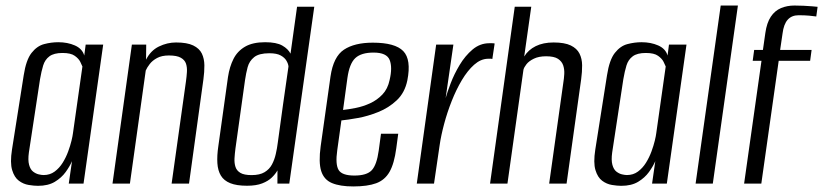

<svg xmlns="http://www.w3.org/2000/svg" viewBox="-20 -654 2933 684"><path d="M115.3 8Q101.1 8 82.1 4.9Q63.1 1.8 47.2 -10.1Q31.2 -22 23.3 -48.1Q15.4 -74.2 22.7 -121L64.5 -386Q72.9 -440.7 92.4 -465.5Q111.9 -490.3 137.2 -496.9Q162.5 -503.6 187.6 -503.6Q220.5 -503.6 246.8 -492.1Q273.2 -480.5 280.2 -456.2L285.2 -495H347.6L277.6 0H225L236.5 -79.8Q228.5 -61.3 213.8 -41Q199.1 -20.7 175.3 -6.3Q151.4 8 115.3 8ZM135.5 -30.4Q157.9 -30.4 174.7 -42.8Q191.5 -55.2 203.3 -74.2Q215.1 -93.2 222.8 -114.2Q230.5 -135.2 234.7 -152.7Q238.9 -170.2 239.9 -179.3L273.6 -417.1Q271.6 -422.4 266 -433.7Q260.5 -445 246.4 -455.1Q232.4 -465.3 202.8 -465.3Q172 -465.3 156.1 -453.4Q140.2 -441.6 133.8 -420.8Q127.4 -399.9 122.6 -371.8L82.9 -110.9Q79.1 -83.5 83.6 -67Q88.1 -50.4 97.6 -42.9Q107.2 -35.4 117.6 -32.9Q128.1 -30.4 135.5 -30.4Z M380.8 0 449.8 -495H500.9L500.3 -441.4Q516.5 -473.8 546.1 -488.3Q575.7 -502.7 607 -502.7Q646.4 -502.7 668.3 -492.1Q690.3 -481.4 699.1 -463.2Q707.8 -444.9 708.1 -421.4Q708.3 -398 704.7 -371.7L653.4 0H591.4L642.4 -363.6Q644.8 -380.5 645.9 -397.3Q647 -414 642.6 -427.2Q638.3 -440.3 624.2 -448.3Q610.2 -456.4 581.7 -456.4Q556.2 -456.4 539.5 -447.3Q522.9 -438.3 513.5 -426Q504 -413.8 499.2 -402.8L442.8 0Z M860.1 7.7Q822.9 7.7 800.3 -1.4Q777.7 -10.5 766.9 -28.4Q756.1 -46.2 754.4 -72.7Q752.7 -99.1 757.8 -133.3L792.2 -379.6Q797.8 -416.5 811.8 -444.1Q825.7 -471.8 853 -487.7Q880.3 -503.6 924.3 -503.6Q965 -503.6 985.8 -491.6Q1006.6 -479.7 1015 -462.8L1038.3 -630H1099.6L1010.6 0H968.3L968.5 -47Q961.4 -34.3 948.5 -21.7Q935.5 -9 914.1 -0.7Q892.7 7.7 860.1 7.7ZM876.4 -30.2Q905.3 -30.2 922.5 -40.6Q939.8 -51 948.8 -68Q957.9 -85 962.5 -105.5Q967.2 -125.9 969.6 -145.6Q978.9 -213.9 988.3 -281.5Q997.7 -349.1 1007.7 -417.1Q1007 -426.4 1000.7 -437.3Q994.5 -448.3 980.3 -456.3Q966.1 -464.3 939.7 -464.3Q902.7 -464.3 885.4 -450.4Q868.1 -436.5 862.2 -414.7Q856.4 -392.8 852.9 -368.7L818.8 -125Q816.4 -106.7 815.4 -89.8Q814.5 -72.9 818.9 -59.4Q823.2 -46 836.4 -38.1Q849.6 -30.2 876.4 -30.2Z M1238.6 10.2Q1191.3 10.2 1162.7 -1.8Q1134.1 -13.7 1124.3 -44.6Q1114.5 -75.5 1122.4 -133.1L1157.4 -381.5Q1167.7 -452 1205.3 -477Q1243 -502 1308 -502Q1387.5 -502 1416.6 -472Q1445.7 -442 1431.2 -367.9Q1422.3 -323.9 1393.5 -296.8Q1364.8 -269.7 1327.3 -254.8Q1289.9 -239.8 1254.1 -233.5Q1218.4 -227.1 1196.2 -225L1181.5 -119.1Q1174.2 -68.5 1186.3 -48.5Q1198.3 -28.6 1242.5 -28.6Q1286.8 -28.6 1304.6 -47.8Q1322.3 -67.1 1329.2 -117.7L1337.3 -177.6H1398.7L1391.7 -125.6Q1384.5 -71.2 1367.8 -41.9Q1351.1 -12.6 1320.2 -1.2Q1289.2 10.2 1238.6 10.2ZM1202.1 -262.3Q1221.8 -264.4 1247.5 -269.5Q1273.2 -274.5 1298.4 -286Q1323.5 -297.5 1342.5 -317.5Q1361.5 -337.6 1368 -369Q1378.6 -413.8 1368.2 -440.2Q1357.8 -466.7 1310.7 -466.7Q1267 -466.7 1245.9 -447.2Q1224.8 -427.6 1217.6 -375.8Z M1464.8 0 1533.8 -495H1595.2L1567.6 -304.6Q1573.2 -324.9 1585.6 -357.4Q1597.9 -389.9 1617.5 -422.6Q1637.1 -455.3 1663.6 -477.7Q1690.2 -500 1723.2 -500Q1727.2 -500 1733.2 -500Q1739.2 -500 1742.2 -499L1733.9 -443.7Q1731.9 -444.7 1727.4 -444.9Q1722.9 -445 1717.9 -444.7Q1692.5 -444.1 1669 -423.3Q1645.6 -402.5 1625.4 -368.6Q1605.2 -334.7 1589.2 -294.1Q1573.2 -253.6 1562.2 -212.4Q1551.2 -171.2 1546.2 -136.6L1526.2 0Z M1725.8 0 1813.8 -630H1872.6L1847.5 -452.8Q1862 -476.4 1888.5 -489.6Q1915 -502.7 1952 -502.7Q1991.4 -502.7 2013.3 -492.1Q2035.3 -481.4 2044.4 -463.2Q2053.6 -444.9 2053.8 -421.4Q2054 -398 2050.4 -371.7L1998.4 0H1936.4L1986.8 -359.3Q1989.3 -374.1 1990.2 -390.5Q1991.1 -406.9 1986.4 -421.1Q1981.7 -435.2 1967.9 -444.4Q1954.1 -453.5 1925.6 -453.5Q1899.5 -453.5 1882 -445Q1864.4 -436.5 1855.7 -425.4Q1846.9 -414.3 1844.8 -405.6L1787.8 0Z M2193.3 8Q2179.1 8 2160.1 4.9Q2141.1 1.8 2125.2 -10.1Q2109.2 -22 2101.3 -48.1Q2093.4 -74.2 2100.7 -121L2142.5 -386Q2150.9 -440.7 2170.4 -465.5Q2189.9 -490.3 2215.2 -496.9Q2240.5 -503.6 2265.6 -503.6Q2298.5 -503.6 2324.8 -492.1Q2351.2 -480.5 2358.2 -456.2L2363.2 -495H2425.6L2355.6 0H2303L2314.5 -79.8Q2306.5 -61.3 2291.8 -41Q2277.1 -20.7 2253.3 -6.3Q2229.4 8 2193.3 8ZM2213.5 -30.4Q2235.9 -30.4 2252.7 -42.8Q2269.5 -55.2 2281.3 -74.2Q2293.1 -93.2 2300.8 -114.2Q2308.5 -135.2 2312.7 -152.7Q2316.9 -170.2 2317.9 -179.3L2351.6 -417.1Q2349.6 -422.4 2344 -433.7Q2338.5 -445 2324.4 -455.1Q2310.4 -465.3 2280.8 -465.3Q2250 -465.3 2234.1 -453.4Q2218.2 -441.6 2211.8 -420.8Q2205.4 -399.9 2200.6 -371.8L2160.9 -110.9Q2157.1 -83.5 2161.6 -67Q2166.1 -50.4 2175.6 -42.9Q2185.2 -35.4 2195.6 -32.9Q2206.1 -30.4 2213.5 -30.4Z M2458.1 0 2547.5 -634.3H2608.8L2519.4 0Z M2630.9 0 2692.8 -437.4H2661.5L2666.7 -476H2697.9L2706.5 -536.2Q2711.7 -573 2726 -594.4Q2740.3 -615.9 2762.1 -625.1Q2783.9 -634.3 2810.2 -634.3Q2826.1 -634.3 2842.6 -633.5Q2859.1 -632.7 2872.8 -631.6Q2886.6 -630.4 2892.7 -629.7L2888 -595.3Q2878.7 -596.7 2862.9 -598.2Q2847.1 -599.7 2825 -599.7Q2800.5 -599.7 2786.2 -583.8Q2771.9 -567.9 2767.8 -534.4L2759.2 -476H2871.3L2866.1 -437.4H2754.1L2692.2 0Z"/></svg>

Font: Alumni Sans Thin
Style: Italic
Weight: 100
Italic angle: -8°
Designer: Robert E. Leuschke
Foundry: Robert E. Leuschke
Version: Version 1.016